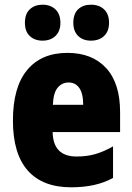

<svg xmlns="http://www.w3.org/2000/svg" viewBox="-20 -787 563 817"><path d="M267 -562Q372 -562 431.5 -497.5Q491 -433 491 -310V-225H204Q206 -121 306 -121Q349 -121 384.5 -131Q420 -141 461 -164V-30Q390 10 283 10Q161 10 98 -61.5Q35 -133 35 -274Q35 -416 95.5 -489Q156 -562 267 -562ZM272 -436Q244 -436 225.5 -414Q207 -392 205 -341H334Q334 -389 317.5 -412.5Q301 -436 272 -436ZM86 -690Q86 -728 107 -747.5Q128 -767 161 -767Q195 -767 216 -747Q237 -727 237 -690Q237 -654 216 -634Q195 -614 161 -614Q128 -614 107 -633.5Q86 -653 86 -690ZM292 -690Q292 -728 312.5 -747.5Q333 -767 367 -767Q402 -767 423 -747Q444 -727 444 -690Q444 -654 423 -634Q402 -614 367 -614Q333 -614 312.5 -634Q292 -654 292 -690Z"/></svg>

Font: Noto Sans Lao UI Cond Blk
Style: Regular
Weight: 900
Width: 3
Designer: Monotype Design Team
Foundry: Monotype Imaging Inc.
Version: Version 2.000; ttfautohint (v1.8.4.7-5d5b)